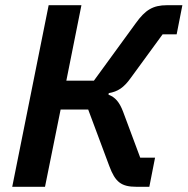

<svg xmlns="http://www.w3.org/2000/svg" viewBox="-20 -718 721 738"><path d="M27 0H153L213 -297H319L400 -80C423 -18 446 0 505 0H554L576 -112H519L453 -289C439 -326 422 -345 397 -354L398 -360C433 -366 456 -381 483 -419L605 -586H659L681 -698H622C567 -698 538 -679 502 -629L341 -408H235L293 -698H167Z"/></svg>

Font: Braiins Sans SemiBold
Style: Italic
Weight: 600
Italic angle: -11.31°
Designer: Mike Abbink, Paul van der Laan, Pieter van Rosmalen, Jiri Chlebus, Lubos Buracinsky
Foundry: Bold Monday, Sudetype
Version: Version 1.000;hotconv 1.0.109;makeotfexe 2.5.65596